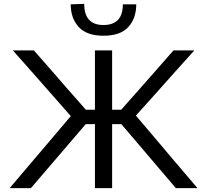

<svg xmlns="http://www.w3.org/2000/svg" viewBox="-20 -974 1072 994"><path d="M30 0Q56.5 -31 91 -72Q125.5 -112.5 162 -155.5Q198.5 -198.5 230.5 -236L346.5 -373L240 -494Q192.5 -547.5 145 -602Q97 -656 46.5 -713H155.5Q204.5 -657 242 -614.5Q279 -571.5 316.5 -528.5L424.5 -406H471.5V-713H560.5V-406H607.5L716 -528.5Q754 -571.5 791.5 -614.2Q829 -657 878 -713H986Q934.5 -656 886 -601.8Q837.5 -547.5 789.5 -493.5L683.5 -375.5L803 -235Q834 -198 870.2 -155.2Q906.5 -112.5 941.2 -71.8Q976 -31 1002.5 0H890.5Q846 -52 807.8 -97Q769.5 -142 733 -185L608 -331.5H560.5V0H471.5V-331.5H424L301.5 -188.5Q262.5 -143 223.5 -97.5Q184.5 -52 140 0ZM515.5 -789Q430 -789 388.2 -833.5Q346.5 -878 346 -951.5L416 -954Q416 -844.5 515.5 -844.5Q616 -844.5 616 -951.5H685.5Q685 -878 643.8 -833.5Q602.5 -789 515.5 -789Z"/></svg>

Font: Heraclito
Style: Regular
Weight: 400
Designer: Kostas Bartsokas (font) & Cristiano Sobral (main changes)
Foundry: Kostas Bartsokas (font) & Cristiano Sobral (main changes)
Version: Version 1.00;July 8, 2020;FontCreator 13.0.0.2655 64-bit